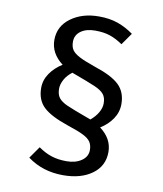

<svg xmlns="http://www.w3.org/2000/svg" viewBox="-85 -769 771 908"><g transform="rotate(10 300.0 -315.5)"><path d="M484 -646 444 -589Q412 -611 382 -621Q352 -631 311 -631Q268 -631 242 -612Q216 -593 216 -561Q216 -537 226 -522Q236 -507 262 -493.5Q288 -480 340 -462Q423 -435 458 -401Q493 -367 493 -310Q493 -271 471 -238.5Q449 -206 413 -184Q472 -140 472 -76Q472 -9 418.5 30Q365 69 279 69Q181 69 108 15L148 -42Q179 -20 211 -9.5Q243 1 284 1Q327 1 355.5 -18.5Q384 -38 384 -70Q384 -93 374 -108.5Q364 -124 338 -137Q312 -150 260 -167Q177 -195 141.5 -228.5Q106 -262 106 -320Q106 -358 128.5 -390.5Q151 -423 187 -445Q128 -490 128 -554Q128 -620 182.5 -660Q237 -700 317 -700Q369 -700 408.5 -686Q448 -672 484 -646ZM190 -331Q190 -303 202.5 -287Q215 -271 243 -258.5Q271 -246 342 -220Q346 -219 350.5 -217Q355 -215 361 -213Q384 -232 397 -254.5Q410 -277 410 -299Q410 -327 396.5 -343Q383 -359 353 -372Q323 -385 239 -416Q215 -398 202.5 -375Q190 -352 190 -331Z"/></g></svg>

Font: Fira Mono
Style: Regular
Weight: 400
Designer: Carrois Corporate & Edenspiekermann AG
Foundry: Carrois Corporate GbR & Edenspiekermann AG
Version: Version 3.206